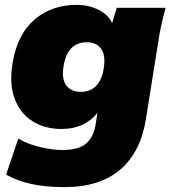

<svg xmlns="http://www.w3.org/2000/svg" viewBox="-20 -542 698 786"><path d="M244 224Q165 224 107.5 211Q50 198 5 173L55 25Q77 39 108 49.5Q139 60 172.5 66Q206 72 235 72Q302 72 332.5 45.5Q363 19 371 -30L379 -81Q358 -51 319.5 -32.5Q281 -14 231 -14Q164 -14 113.5 -45.5Q63 -77 40 -138Q17 -199 32 -287Q52 -403 122 -462.5Q192 -522 293 -522Q345 -522 385 -501Q425 -480 439 -447L458 -510H658Q648 -474 640 -437.5Q632 -401 627 -365L577 -53Q556 80 472.5 152Q389 224 244 224ZM310 -166Q390 -166 405 -264Q413 -317 393.5 -343Q374 -369 336 -369Q255 -369 240 -270Q232 -218 251.5 -192Q271 -166 310 -166Z"/></svg>

Font: Mulish ExtraBlack
Style: Italic
Weight: 1000
Italic angle: -9°
Designer: Vernon Adams
Foundry: Vernon Adams
Version: Version 3.603; ttfautohint (v1.8.3)